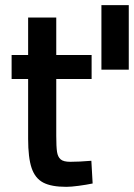

<svg xmlns="http://www.w3.org/2000/svg" viewBox="-20 -713 519 744"><path d="M373 -693H479V-443H373ZM89 -175V-407H25V-500H89V-645H198V-500H335V-407H198V-187Q198 -144 201 -124.5Q204 -105 215 -95.5Q226 -86 252 -86Q286 -86 334 -90L339 -2Q315 3 285 7Q255 11 237 11Q179 11 147.5 -5.5Q116 -22 102.5 -62Q89 -102 89 -175Z"/></svg>

Font: Cairo SemiBold
Style: Regular
Weight: 600
Designer: Mohamed Gaber, Accademia di Belle Arti di Urbino and others
Foundry: Kief Type Foundry, Accademia di Belle Arti di Urbino and others
Version: Version 3.011